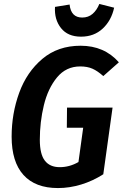

<svg xmlns="http://www.w3.org/2000/svg" viewBox="-20 -939 623 974"><path d="M583 -623 504 -553Q475 -579 449 -590.5Q423 -602 387 -602Q315 -602 269 -546Q223 -490 202.5 -405Q182 -320 182 -230Q182 -157 207.5 -124Q233 -91 283 -91Q333 -91 378 -117L402 -291H319L320 -393H551L504 -55Q451 -21 392 -3Q333 15 274 15Q159 15 99 -51.5Q39 -118 39 -246Q39 -363 77.5 -468.5Q116 -574 195 -640.5Q274 -707 389 -707Q509 -707 583 -623ZM259 -904 333 -916Q340 -850 397 -850Q428 -850 449.5 -868.5Q471 -887 484 -919L559 -900Q545 -835 501 -794Q457 -753 391 -753Q324 -753 289.5 -796.5Q255 -840 259 -904Z"/></svg>

Font: Fira Sans Condensed SemiBold
Style: Italic
Weight: 600
Width: 3
Italic angle: -8°
Designer: bBox Type GmbH & Carrois Corporate GbR & Edenspiekermann AG
Foundry: bBox Type GmbH & Carrois Corporate GbR & Edenspiekermann AG
Version: Version 4.301